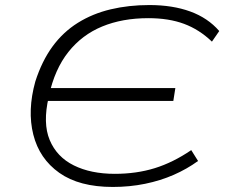

<svg xmlns="http://www.w3.org/2000/svg" viewBox="-20 -733 907 761"><path d="M427 8Q294 8 215 -48Q136 -104 112 -199.5Q88 -295 120 -410Q146 -491 188 -548.5Q230 -606 288.5 -642.5Q347 -679 418.5 -696Q490 -713 572 -713Q664 -713 734 -687.5Q804 -662 849 -610L820 -568Q770 -616 709.5 -638.5Q649 -661 568 -661Q465 -661 385 -628Q305 -595 251 -527Q197 -459 174 -354L155 -384H675L667 -333H142L173 -348Q149 -245 177 -178Q205 -111 272.5 -77.5Q340 -44 435 -44Q521 -44 593.5 -66.5Q666 -89 738 -138L765 -95Q721 -63 668.5 -40Q616 -17 555 -4.5Q494 8 427 8Z"/></svg>

Font: Nunito Sans 7pt Expanded ExtraLight
Style: Italic
Weight: 250
Width: 7
Italic angle: -9°
Designer: Vernon Adams
Foundry: Vernon Adams
Version: Version 3.101;gftools[0.9.27]